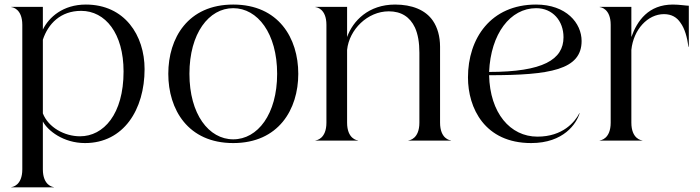

<svg xmlns="http://www.w3.org/2000/svg" viewBox="-20 -602 2998 822"><path d="M344 10.5C509.5 10.5 599 -133.5 599 -306C599 -450.5 514 -582.5 347.5 -582.5C250 -582.5 189.5 -528.5 163.5 -475.5V-572.5H28.5V-571.5C32.5 -571.5 75.5 -565 75.5 -495.5V123C75.5 192.5 32.5 199 28.5 199V200H210.5V199C206.5 199 163.5 192.5 163.5 123V-82C184.5 -42.5 251.5 10.5 344 10.5ZM163.5 -116.5V-432C186 -500 239 -555.5 327.5 -555.5C431 -555.5 509 -459 509 -296C509 -113 423.5 -18.5 322.5 -18.5C256 -18.5 187 -56.5 163.5 -116.5Z M978.5 10.5C1172.5 10.5 1257 -133.5 1257 -286C1257 -439 1172.5 -582.5 978.5 -582.5C784.5 -582.5 700.5 -439 700.5 -286C700.5 -133.5 784.5 10.5 978.5 10.5ZM791 -286C791 -459 874 -567 978.5 -567C1083 -567 1166.5 -459 1166.5 -286C1166.5 -113 1083 -5.5 978.5 -5.5C874 -5.5 791 -113 791 -286Z M1377.5 -495.5V-77C1377.5 -7.5 1335 -1 1330.5 -1V0H1513V-1C1508.5 -1 1466 -7.5 1466 -77V-388.5C1475 -475.5 1553.5 -553.5 1644.5 -553.5C1698 -553.5 1735 -529.5 1756.5 -484C1769.5 -455.5 1775.5 -419 1775.5 -376.5V-77C1775.5 -7.5 1733 -1 1728.5 -1V0H1911V-1C1906.5 -1 1864 -7.5 1864 -77V-402C1864 -446 1853 -484.5 1833.5 -513C1801.5 -560 1743 -582.5 1671.5 -582.5C1558 -582.5 1491 -513 1466 -443.5V-572.5H1330.5V-571.5C1335 -571.5 1377.5 -565 1377.5 -495.5Z M2254 10.5C2393.5 10.5 2448 -73 2461.5 -117L2460.5 -117.5C2441.5 -80 2389.5 -17 2281 -17C2164 -17 2077.5 -118.5 2074 -280C2335 -280 2470 -303 2470 -426.5C2470 -503 2404.5 -582.5 2275 -582.5C2081.5 -582.5 1983.5 -438 1983.5 -270.5C1983.5 -139.5 2055 10.5 2254 10.5ZM2074 -294C2081 -457.5 2164.5 -567 2275.5 -567C2346 -567 2392.5 -513 2392.5 -442.5C2392.5 -347 2305 -294 2074 -294Z M2594.5 -495.5V-77C2594.5 -7.5 2552 -1 2547.5 -1V0H2730V-1C2725.5 -1 2683 -7.5 2683 -77V-388.5C2692 -475.5 2753 -541.5 2822.5 -541.5C2855.5 -541.5 2878 -527.5 2893 -505C2912 -479.5 2922 -441.5 2927.5 -401.5H2929V-577.5C2917.5 -577.5 2889 -582.5 2861 -582.5C2756 -582.5 2708 -513 2683 -443.5V-572.5H2547.5V-571.5C2552 -571.5 2594.5 -565 2594.5 -495.5Z"/></svg>

Font: Beautique Display
Style: Regular
Weight: 400
Designer: Nhat-Quang Ngo
Version: Version 1.100;Glyphs 3.2.3 (3260)